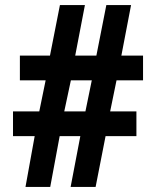

<svg xmlns="http://www.w3.org/2000/svg" viewBox="-20 -799 612 753"><path d="M80 -66H177L214 -265H295L257 -66H355L394 -265H515V-362H412L437 -484H541V-581H456L494 -779H397L358 -581H275L313 -779H215L176 -581H58V-484H159L134 -362H31V-265H116ZM232 -362 258 -484H340L315 -362Z"/></svg>

Font: Noto Sans Malayalam UI Condensed
Style: Bold
Weight: 700
Width: 3
Designer: Jelle Bosma - Monotype Design Team
Foundry: Monotype Imaging Inc.
Version: Version 2.104